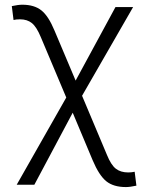

<svg xmlns="http://www.w3.org/2000/svg" viewBox="-20 -547 626 802"><path d="M505.9 234.4Q454.1 234.4 423.8 210Q393.6 185.5 366.7 121.6L283.7 -76.2L123.5 224.6H49.8L256.8 -139.6L150.4 -392.1Q132.8 -434.6 113.3 -450.4Q93.8 -466.3 63.5 -466.3Q46.4 -466.3 36.6 -463.4L29.3 -521.5Q56.2 -527.3 73.2 -527.3Q123 -527.3 152.8 -503.7Q182.6 -480 208 -418.5L295.9 -210.4L462.4 -517.6H536.1L322.8 -147L426.8 100.1Q443.8 142.1 463.9 157.7Q483.9 173.3 515.6 173.3Q529.8 173.3 542.5 170.4L549.8 228.5Q522.9 234.4 505.9 234.4Z"/></svg>

Font: Cascadia Code NF Light
Style: Regular
Weight: 300
Monospace: yes
Designer: Aaron Bell
Foundry: Saja Typeworks
Version: Version 2404.023; ttfautohint (v1.8.4)